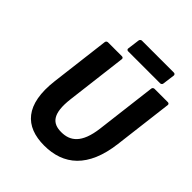

<svg xmlns="http://www.w3.org/2000/svg" viewBox="-226 -955 1121 1121"><g transform="rotate(45 334.0 -394.5)"><path d="M103 -287C76 -67 167 24 325 24C484 24 596 -67 623 -287L668 -654C669 -659 665 -666 657 -666H546C541 -666 533 -662 532 -654L486 -278C469 -140 412 -102 340 -102C269 -102 226 -139 243 -278L289 -654C290 -659 286 -666 278 -666H162C157 -666 149 -662 148 -654ZM271 -724C270 -719 274 -712 282 -712H547C552 -712 560 -716 561 -724L571 -800C572 -805 568 -813 560 -813H295C290 -813 282 -808 281 -800Z"/></g></svg>

Font: Falling Sky
Style: BdObl
Weight: 700
Designer: Paul D. Hunt
Foundry: Adobe Systems Incorporated
Version: Version 1.02